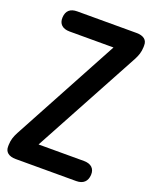

<svg xmlns="http://www.w3.org/2000/svg" viewBox="-153 -869 785 990"><g transform="rotate(20 239.5 -374.0)"><path d="M35 -731C33 -695 55 -675 94 -675H335L20 -91C7 -66 0 -47 -1 -18V-10C-2 20 19 38 58 38H390C428 38 449 18 451 -18C453 -53 431 -73 392 -73H143L459 -657C472 -682 479 -701 480 -730V-739C481 -769 460 -786 421 -786H96C58 -786 37 -768 35 -731Z"/></g></svg>

Font: 寒蝉团圆体 Round
Style: Regular
Weight: 500
Designer: 寒蝉字型
Version: Version 2.700;Glyphs 3.1.1 (3135)